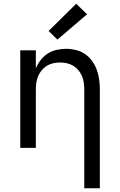

<svg xmlns="http://www.w3.org/2000/svg" viewBox="-20 -788 640 1023"><path d="M429 215V-310Q429 -328 426.5 -346.5Q424 -365 417 -382Q410 -399 398 -413.5Q386 -428 370.5 -437.5Q355 -447 336.5 -451Q318 -455 300 -455Q282 -455 263.5 -451Q245 -447 229.5 -437.5Q214 -428 202 -413.5Q190 -399 183 -382Q176 -365 173.5 -346.5Q171 -328 171 -310V0H88V-520H171V-424Q181 -448 197 -468.5Q213 -489 234 -502.5Q255 -516 280.5 -522Q306 -528 332 -528Q358 -528 384.5 -521.5Q411 -515 433 -500Q455 -485 471 -462.5Q487 -440 496 -415Q505 -390 508.5 -363.5Q512 -337 512 -310V215ZM286 -577 239 -623 386 -768 444 -712Z"/></svg>

Font: Iosevka SS04 Extended
Style: Regular
Weight: 400
Width: 7
Monospace: yes
Designer: Belleve Invis
Foundry: Belleve Invis
Version: Version 19.0.0; ttfautohint (v1.8.4)